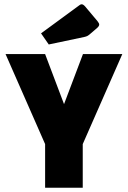

<svg xmlns="http://www.w3.org/2000/svg" viewBox="-20 -878 598 898"><path d="M247 -305 368 -625H552L367 -204V0H191V-204L6 -625H191L312 -305ZM208 -670 172 -722 352 -854Q357 -858 362 -858Q369 -858 378 -848L436 -779Q444 -769 444 -763Q444 -756 434 -747L399 -717Q393 -712 388 -709.5Q383 -707 374 -705Z"/></svg>

Font: Changa ExtraLight
Style: Bold
Weight: 700
Version: Version 3.002; ttfautohint (v1.8.2)